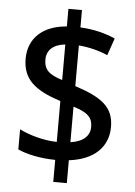

<svg xmlns="http://www.w3.org/2000/svg" viewBox="-56 -802 637 903"><g transform="rotate(5 262.0 -350.5)"><path d="M230 -46V58H294V-50C413 -64 478 -129 478 -223C478 -320 416 -360 294 -400V-592C343 -588 390 -576 431 -558L459 -639C412 -660 358 -674 294 -677V-759H230V-676C121 -668 50 -608 50 -508C50 -411 108 -363 230 -324V-131C168 -132 98 -152 53 -175V-80C96 -60 161 -47 230 -46ZM230 -591V-423C165 -443 143 -466 143 -513C143 -555 172 -585 230 -591ZM294 -135V-303C362 -282 385 -260 385 -215C385 -174 356 -144 294 -135Z"/></g></svg>

Font: Noto Sans Thai Looped SemiCondensed Medium
Style: Regular
Weight: 500
Width: 4
Designer: Sasikarn Vongin, Ben Mitchell
Foundry: The Fontpad Ltd
Version: Version 1.001